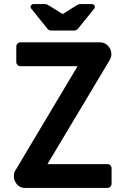

<svg xmlns="http://www.w3.org/2000/svg" viewBox="-20 -923 618 943"><path d="M48 -58Q48 -74 55 -85L361 -598H81Q72 -598 66 -604Q60 -610 60 -619V-694Q60 -703 66 -709Q72 -715 81 -715H472Q495 -715 511 -697.5Q527 -680 527 -657Q527 -643 520 -630L213 -117H507Q516 -117 522 -111Q528 -105 528 -96V-21Q528 -12 522 -6Q516 0 507 0H101Q79 0 63.5 -17.5Q48 -35 48 -58ZM213 -782 133 -881Q130 -886 130 -889Q130 -894 134 -898.5Q138 -903 144 -903H201Q207 -903 213 -900Q219 -897 225 -893L288 -854L350 -893Q356 -897 362 -900Q368 -903 374 -903H432Q438 -903 442 -898.5Q446 -894 446 -889Q446 -886 443 -881L363 -782Q356 -773 344 -773H232Q220 -773 213 -782Z"/></svg>

Font: Miriam Libre
Style: Bold
Weight: 700
Designer: Michal Sahar
Foundry: Hagilda
Version: Version 1.001